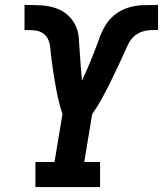

<svg xmlns="http://www.w3.org/2000/svg" viewBox="-20 -755 658 775"><path d="M123 0V-101H200L232 -294Q227 -310 222.5 -326.5Q218 -343 214 -360Q210 -377 207 -394Q204 -411 201 -428Q198 -445 195.5 -462Q193 -479 190.5 -496.5Q188 -514 186 -531Q184 -548 182.5 -565.5Q181 -583 173 -598.5Q165 -614 150.5 -622.5Q136 -631 118 -632.5Q100 -634 82 -634Q82 -634 81.5 -634Q81 -634 81 -634H79V-735H81Q82 -735 82.5 -735Q83 -735 83 -735H85Q85 -735 85.5 -735Q86 -735 86 -735Q115 -735 144.5 -733.5Q174 -732 201 -723.5Q228 -715 249.5 -697.5Q271 -680 283.5 -655Q296 -630 298 -601.5Q300 -573 302 -544Q304 -515 306 -486.5Q308 -458 311 -429Q324 -457 335.5 -484.5Q347 -512 358 -539.5Q369 -567 379 -595.5Q389 -624 404 -650Q419 -676 443.5 -695.5Q468 -715 497 -724Q526 -733 554.5 -734Q583 -735 612 -735Q612 -735 612 -735Q612 -735 613 -735H614Q615 -735 616 -735Q617 -735 618 -735V-634H617Q603 -634 589 -633.5Q575 -633 561 -629.5Q547 -626 534 -618Q521 -610 511.5 -598.5Q502 -587 496 -573.5Q490 -560 484 -547Q469 -514 454 -482Q439 -450 423 -418Q407 -386 390 -355Q373 -324 352 -294L320 -101H384V0Z"/></svg>

Font: Iosevka Etoile Oblique
Style: Bold
Weight: 700
Italic angle: -9°
Designer: Belleve Invis
Foundry: Belleve Invis
Version: Version 15.5.2; ttfautohint (v1.8.4)